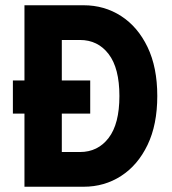

<svg xmlns="http://www.w3.org/2000/svg" viewBox="-20 -710 654 730"><path d="M29 -278V-404H73V-690H298Q377 -690 440.5 -649Q504 -608 541 -531Q578 -454 578 -345Q578 -236 541 -159Q504 -82 440.5 -41Q377 0 298 0H73V-278ZM215 -132H284Q352 -132 393 -185.5Q434 -239 434 -345Q434 -451 393 -504.5Q352 -558 284 -558H215V-404H323V-278H215Z"/></svg>

Font: Radio Canada Condensed
Style: Bold
Weight: 700
Width: 3
Designer: Charles Daoud, Etienne Aubert Bonn, Alexandre Saumier Demers, Jacques Le Bailly
Foundry: Radio-Canada
Version: Version 2.104; ttfautohint (v1.8.4.7-5d5b);gftools[0.9.28.de